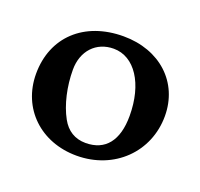

<svg xmlns="http://www.w3.org/2000/svg" viewBox="-65 -746 439 422"><g transform="rotate(20 155.0 -535.0)"><path d="M304 -542C304 -621 244 -676 159 -676C67 -676 6 -619 6 -533C6 -452 67 -394 151 -394C239 -394 304 -458 304 -542ZM231 -516C231 -458 206 -427 160 -427C135 -427 116 -439 104 -461C88 -490 79 -530 79 -569C79 -613 107 -643 148 -643C197 -643 231 -591 231 -516Z"/></g></svg>

Font: STIXGeneral
Style: Regular
Weight: 400
Designer: MicroPress Inc., with final additions and corrections provided by Coen Hoffman, Elsevier (retired)
Version: Version 1.1.0